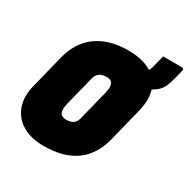

<svg xmlns="http://www.w3.org/2000/svg" viewBox="-180 -953 1114 1135"><g transform="rotate(30 377.0 -386.0)"><path d="M419 -720Q518 -720 580 -681Q588 -692 593 -712L613 -792H741Q757 -792 753 -776Q752 -770 749 -759Q746 -748 738 -714Q729 -680 719.5 -658Q710 -636 694.5 -620Q679 -604 652 -588Q671 -527 651 -446L594 -217Q535 20 265 20Q178 20 119.5 -15Q61 -50 38.5 -112.5Q16 -175 36 -255L93 -483Q122 -600 205.5 -660Q289 -720 419 -720ZM262 -267Q249 -210 268 -192Q281 -181 305 -181Q361 -181 374 -231L425 -434Q439 -490 419 -510Q413 -515 405 -517.5Q397 -520 386 -520Q326 -520 313 -470Z"/></g></svg>

Font: Recursive Sn Lnr St XBk
Style: Italic
Weight: 1000
Italic angle: -15°
Version: Version 1.079;hotconv 1.0.112;makeotfexe 2.5.65598; ttfautoh